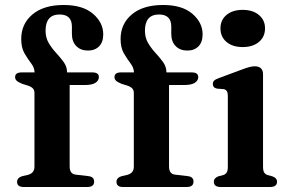

<svg xmlns="http://www.w3.org/2000/svg" viewBox="-20 -749 1156 769"><path d="M259 -82Q259 -52 283.5 -49.5L334.5 -43.5Q357 -41 357 -21.5Q357 0 329.5 0H75Q48.5 0 48.5 -20.5Q48.5 -38 71 -44L91.5 -48.5Q118 -55.5 118 -81V-376.5Q118 -386.5 113 -393.2Q108 -400 94 -405.5L69.5 -413Q52.5 -420 46.5 -426Q40.5 -432 40.5 -440Q40.5 -459 66.5 -459H118.5Q118 -478 104.8 -495.2Q91.5 -512.5 78.2 -535.2Q65 -558 65 -592.5Q65 -653.5 110 -691.2Q155 -729 235 -729Q311.5 -729 352.5 -693.8Q393.5 -658.5 393.5 -611.5Q393.5 -580 376.8 -563.2Q360 -546.5 332.5 -546.5Q303 -546.5 285.5 -564.5Q268 -582.5 268 -613V-642.5Q268 -691 218.5 -691Q162.5 -690.5 162.5 -626Q162.5 -597.5 175.5 -576Q188.5 -554.5 205.5 -536.2Q222.5 -518 235.5 -499.8Q248.5 -481.5 248.5 -460V-459H350Q376 -459 376 -440Q376 -426.5 362.5 -417.5Q349 -408.5 319.5 -408.5H259ZM657 -82Q657 -52 681.5 -49.5L732.5 -43.5Q755 -41 755 -21.5Q755 0 727.5 0H473Q446.5 0 446.5 -20.5Q446.5 -38 469 -44L489.5 -48.5Q516 -55.5 516 -81V-376.5Q516 -386.5 511 -393.2Q506 -400 492 -405.5L467.5 -413Q450.5 -420 444.5 -426Q438.5 -432 438.5 -440Q438.5 -459 464.5 -459H516.5Q516 -478 502.8 -495.2Q489.5 -512.5 476.2 -535.2Q463 -558 463 -592.5Q463 -653.5 508 -691.2Q553 -729 633 -729Q709.5 -729 750.5 -693.8Q791.5 -658.5 791.5 -611.5Q791.5 -580 774.8 -563.2Q758 -546.5 730.5 -546.5Q701 -546.5 683.5 -564.5Q666 -582.5 666 -613V-642.5Q666 -691 616.5 -691Q560.5 -690.5 560.5 -626Q560.5 -597.5 573.5 -576Q586.5 -554.5 603.5 -536.2Q620.5 -518 633.5 -499.8Q646.5 -481.5 646.5 -460V-459H748Q774 -459 774 -440Q774 -426.5 760.5 -417.5Q747 -408.5 717.5 -408.5H657ZM952 -560.5Q911.5 -560.5 887.2 -581Q863 -601.5 863 -635.5Q863 -669 887.2 -689.2Q911.5 -709.5 952 -709.5Q992.5 -709.5 1017 -689Q1041.5 -668.5 1041.5 -635.5Q1041.5 -601.5 1017 -581Q992.5 -560.5 952 -560.5ZM1033.5 -451V-81.5Q1033.5 -65.5 1038 -58.2Q1042.5 -51 1051.5 -48L1070 -43Q1089.5 -36.5 1089.5 -21Q1089.5 0 1061 0H864.5Q836.5 0 836.5 -21Q836.5 -36 855 -43L874.5 -48Q883.5 -51 888 -58.2Q892.5 -65.5 892.5 -81.5V-366Q892.5 -389 876 -392L849.5 -394Q832.5 -397.5 832.5 -412.5Q832.5 -421 837.5 -426Q842.5 -431 856 -436L947.5 -470Q967.5 -477.5 979.2 -480.5Q991 -483.5 1000 -483.5Q1033.5 -483.5 1033.5 -451Z"/></svg>

Font: Fraunces 9pt SemiBold
Style: Regular
Weight: 600
Version: Version 1.000;[b76b70a41]